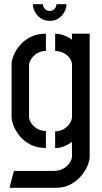

<svg xmlns="http://www.w3.org/2000/svg" viewBox="-20 -707 485 912"><path d="M216 -608Q192 -608 174 -620Q156 -632 146 -650.5Q136 -669 136 -687H184Q184 -674 193.5 -664.5Q203 -655 216 -655Q230 -655 239 -664.5Q248 -674 248 -687H296Q296 -669 286 -650.5Q276 -632 258.5 -620Q241 -608 216 -608ZM25 185 46 105H235Q265 104 284 92Q303 80 312.5 64Q322 48 322 37V-33Q316 -29 305 -22Q294 -15 278 -9.5Q262 -4 242 -4V-83Q264 -83 282 -93.5Q300 -104 311 -120Q322 -136 322 -152V-397Q322 -417 310 -432.5Q298 -448 279.5 -456.5Q261 -465 242 -465V-547Q259 -547 275 -542Q291 -537 303.5 -530.5Q316 -524 322 -518V-547H406V37Q406 54 396 79Q386 104 366 128Q346 152 316 168.5Q286 185 246 185ZM198 -4Q156 -4 125 -20Q94 -36 74.5 -60Q55 -84 45 -108.5Q35 -133 35 -151V-402Q35 -420 45 -444.5Q55 -469 75 -492.5Q95 -516 125.5 -531.5Q156 -547 198 -547V-465Q173 -465 155 -453Q137 -441 127.5 -425.5Q118 -410 118 -399V-152Q118 -139 127.5 -123.5Q137 -108 155 -96.5Q173 -85 198 -85Z"/></svg>

Font: Stick No Bills Medium
Style: Regular
Weight: 500
Version: Version 2.000